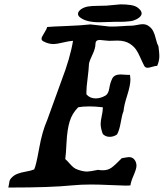

<svg xmlns="http://www.w3.org/2000/svg" viewBox="-20 -839 741 869"><path d="M341.8 -760.7Q333 -767.6 333 -776.4Q333 -787.1 347.7 -797.9Q361.3 -806.6 378.4 -809.6Q395.5 -812.5 421.4 -812.5Q447.3 -812.5 461.9 -813.5Q522.5 -819.3 525.4 -819.3Q552.7 -819.3 573.2 -815.9Q593.8 -812.5 605.5 -802.7Q610.4 -798.8 613.8 -794.9Q617.2 -791 619.1 -786.6Q621.1 -782.2 621.1 -778.3Q621.1 -769.5 611.3 -760.7Q604.5 -754.9 596.2 -751Q587.9 -747.1 581.1 -745.1Q574.2 -743.2 561.5 -742.2Q548.8 -741.2 542 -740.7Q535.2 -740.2 519.5 -740.2Q503.9 -740.2 497.1 -740.2Q494.1 -740.2 468.3 -739.3Q442.4 -738.3 429.7 -738.3Q369.1 -738.3 341.8 -760.7ZM17.6 9.8Q19.5 3.9 20.5 -4.4Q21.5 -12.7 22.9 -19Q24.4 -25.4 29.3 -31.2Q42 -45.9 58.6 -52.2Q75.2 -58.6 98.1 -62.5Q121.1 -66.4 134.8 -72.3Q143.6 -90.8 157.2 -167.5Q170.9 -244.1 193.4 -294.9L257.8 -472.7Q297.9 -577.1 310.5 -654.3Q293 -653.3 264.6 -646.5Q236.3 -639.6 222.7 -639.6Q198.2 -639.6 175.8 -652.3Q168 -656.2 168 -664.1Q168 -670.9 179.7 -689Q191.4 -707 193.4 -716.8Q213.9 -718.8 279.8 -721.2Q345.7 -723.6 388.7 -728.5Q473.6 -718.8 476.6 -718.8H488.3Q505.9 -718.8 532.7 -720.7Q559.6 -722.7 574.2 -722.7Q584 -722.7 600.6 -726.1Q617.2 -729.5 625 -729.5Q640.6 -729.5 650.4 -722.7Q666 -712.9 673.3 -698.2Q680.7 -683.6 685.5 -662.6Q690.4 -641.6 697.3 -628.9Q701.2 -597.7 701.2 -585.9Q701.2 -562.5 691.4 -541Q683.6 -541 668.9 -536.6Q654.3 -532.2 648.4 -532.2Q637.7 -532.2 632.8 -541Q626 -553.7 615.7 -577.1Q605.5 -600.6 595.7 -614.7Q585.9 -628.9 568.4 -640.6Q545.9 -655.3 511.7 -655.3Q505.9 -655.3 493.7 -654.8Q481.4 -654.3 474.6 -654.3H472.7Q465.8 -654.3 451.7 -656.2Q437.5 -658.2 431.6 -658.2Q412.1 -658.2 412.1 -640.6Q412.1 -620.1 398.9 -592.8Q385.7 -565.4 382.8 -550.8Q381.8 -526.4 376.5 -484.4Q371.1 -442.4 371.1 -423.8V-412.1Q386.7 -393.6 413.1 -393.6Q434.6 -393.6 457 -406.2Q470.7 -414.1 474.6 -439Q478.5 -463.9 487.8 -482.9Q497.1 -502 525.4 -502Q531.2 -502 543 -501Q554.7 -500 561.5 -500H568.4Q570.3 -486.3 570.3 -479.5Q570.3 -453.1 555.7 -407.2Q541 -361.3 539.1 -335.9Q532.2 -319.3 526.4 -284.7Q520.5 -250 509.8 -230.5Q494.1 -219.7 476.6 -219.7Q458 -219.7 445.3 -232.4Q435.5 -258.8 435.5 -278.3Q435.5 -291 440.4 -313.5Q445.3 -335.9 445.3 -348.6V-353.5Q410.2 -357.4 384.8 -357.4Q354.5 -357.4 334 -353.5Q306.6 -326.2 295.4 -289.6Q284.2 -252.9 281.2 -195.3Q278.3 -137.7 275.4 -119.1Q283.2 -112.3 293.5 -100.6Q303.7 -88.9 312.5 -81.5Q321.3 -74.2 334 -70.3Q357.4 -62.5 374 -62.5Q386.7 -62.5 423.8 -70.3Q432.6 -68.4 446.3 -68.4Q467.8 -68.4 483.9 -79.6Q500 -90.8 531.2 -123Q558.6 -127.9 563.5 -127.9Q579.1 -127.9 587.9 -117.2Q597.7 -105.5 597.7 -88.9Q597.7 -75.2 585 -45.9Q572.3 -16.6 570.3 0Q563.5 1 546.9 1Q530.3 1 478 -1.5Q425.8 -3.9 392.6 -3.9Q345.7 -3.9 306.6 0Q208 9.8 29.3 9.8Z"/></svg>

Font: Essays1743
Style: Italic
Weight: 500
Italic angle: -10°
Designer: Based on the typeface in a 1743 English translation of the essays of Montaigne.  PostScript/TrueType font designed by Jo
Version: Version 002.100